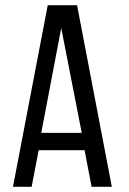

<svg xmlns="http://www.w3.org/2000/svg" viewBox="-20 -720 497 740"><path d="M129 -141 102 0H30L164 -700H277L411 0H333L306 -141ZM139 -208H295L216 -612Z"/></svg>

Font: Bebas Neue Regular
Style: Regular
Weight: 400
Designer: Ryoichi Tsunekawa & LGV (GE)
Foundry: Free Software Foundation, Inc.
Version: Version 1.003 August 13, 2016